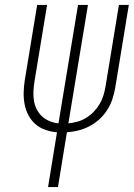

<svg xmlns="http://www.w3.org/2000/svg" viewBox="-20 -755 540 775"><path d="M174 0 210 -221Q186 -223 163 -231Q140 -239 123 -254Q106 -269 95 -289.5Q84 -310 79.5 -333.5Q75 -357 75.5 -381.5Q76 -406 80 -431L130 -735H170L119 -425Q116 -406 115 -386.5Q114 -367 117 -348.5Q120 -330 128.5 -313.5Q137 -297 150 -285Q163 -273 180.5 -266Q198 -259 216 -257L295 -735H335L256 -257Q275 -259 293 -264Q311 -269 328 -279.5Q345 -290 358.5 -304Q372 -318 382 -335Q392 -352 397.5 -370Q403 -388 406 -406L460 -735H500L445 -400Q441 -377 433.5 -354.5Q426 -332 413 -311.5Q400 -291 381.5 -274Q363 -257 341 -245.5Q319 -234 296.5 -228.5Q274 -223 250 -221L214 0Z"/></svg>

Font: Iosevka Term Curly XLt Obl
Style: Regular
Weight: 200
Italic angle: -9°
Designer: Belleve Invis
Foundry: Belleve Invis
Version: Version 32.3.0